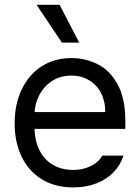

<svg xmlns="http://www.w3.org/2000/svg" viewBox="-20 -783 593 813"><path d="M42 -260.7Q42 -341.8 72.3 -404.8Q102.5 -467.8 156.7 -502.4Q210.9 -537.1 282.2 -537.1Q342.8 -537.1 394.5 -510.7Q446.3 -484.4 478.5 -424.8Q510.7 -365.2 510.7 -272.5V-237.3H100.6V-308.6H425.8Q425.8 -353.5 408.2 -388.2Q390.6 -422.9 357.9 -442.9Q325.2 -462.9 282.2 -462.9Q235.4 -462.9 200.2 -439.9Q165 -417 145.5 -378.4Q126 -339.8 126 -295.9V-248Q126 -189.5 146.5 -147.9Q167 -106.4 204.1 -85Q241.2 -63.5 290 -63.5Q320.3 -63.5 344.7 -71.8Q369.1 -80.1 386.2 -93.3Q403.3 -106.4 413.1 -124H502.9Q490.2 -84 460.9 -53.7Q431.6 -23.4 387.7 -6.3Q343.8 10.7 290 10.7Q214.8 10.7 158.7 -22.9Q102.5 -56.6 72.3 -118.2Q42 -179.7 42 -260.7ZM134.8 -762.7H232.4L315.4 -602.5H242.2Z"/></svg>

Font: WEMIX Pretendard Variable
Style: Regular
Weight: 400
Designer: Base glyphs from Inter by Rasmus Andersson; Hangeul glyphs from Noto Sans CJK(Source Han Sans) by Jang Soo-young and Kan
Foundry: Kil Hyung-jin
Version: Version 1.000;Glyphs 3.2 (3208)